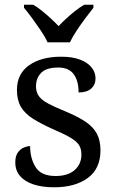

<svg xmlns="http://www.w3.org/2000/svg" viewBox="-20 -786 491 816"><path d="M210 10Q160 10 123 -2Q86 -14 65.5 -37.5Q45 -61 45 -96Q45 -123 56 -138Q67 -153 81.5 -159Q96 -165 108 -165Q108 -113 131.5 -75.5Q155 -38 216 -38Q269 -38 297.5 -63.5Q326 -89 326 -129Q326 -154 315.5 -170Q305 -186 278.5 -201.5Q252 -217 203 -238Q152 -261 118.5 -282.5Q85 -304 68.5 -332.5Q52 -361 52 -404Q52 -472 103.5 -508.5Q155 -545 240 -545Q288 -545 320.5 -532.5Q353 -520 369.5 -499Q386 -478 386 -453Q386 -426 367.5 -409.5Q349 -393 314 -393Q314 -443 293 -471Q272 -499 228 -499Q177 -499 155 -476.5Q133 -454 133 -419Q133 -394 145.5 -377Q158 -360 185.5 -345.5Q213 -331 257 -313Q310 -291 343 -269Q376 -247 391.5 -218Q407 -189 407 -147Q407 -69 353 -29.5Q299 10 210 10ZM182 -606Q172 -629 154 -655.5Q136 -682 117 -708Q98 -734 82 -753V-766H121Q140 -755 159 -739.5Q178 -724 196 -707.5Q214 -691 229 -675Q244 -691 262 -707.5Q280 -724 299.5 -739.5Q319 -755 338 -766H377V-753Q362 -734 342.5 -708Q323 -682 305.5 -655.5Q288 -629 277 -606Z"/></svg>

Font: Noto Serif Kannada
Style: Regular
Weight: 400
Designer: Universal Thirst, Indian Type Foundry and the Monotype Design Team
Foundry: Monotype Imaging Inc.
Version: Version 2.003